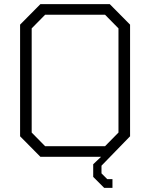

<svg xmlns="http://www.w3.org/2000/svg" viewBox="-20 -757 725 927"><path d="M483 150 430 97V36L468 0H175L77 -99V-638L175 -737H510L608 -638V-99L470 43V80L498 108H523V150ZM198 -51H487L552 -117V-620L487 -686H198L133 -620V-117Z"/></svg>

Font: Tomorrow Light
Style: Regular
Weight: 300
Designer: Tony de Marco, Monica Rizzolli
Foundry: Just in Type
Version: Version 2.002